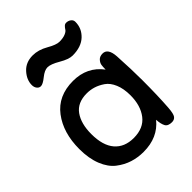

<svg xmlns="http://www.w3.org/2000/svg" viewBox="-216 -878 1006 1006"><g transform="rotate(-45 286.5 -375.5)"><path d="M471 4Q442 4 432.5 -13.5Q423 -31 421 -64Q362 9 256 9Q214 9 176 -3Q138 -15 103.5 -41.5Q69 -68 48.5 -119Q28 -170 28 -240Q28 -360 87 -438Q146 -516 257 -516Q361 -516 420 -437Q420 -457 422 -470Q424 -483 435.5 -495.5Q447 -508 468 -508Q507 -508 511 -444Q517 -339 517 -262Q517 -146 511 -63Q508 -21 498.5 -8.5Q489 4 471 4ZM417 -250Q417 -299 402 -334.5Q387 -370 362 -387Q337 -404 312.5 -411.5Q288 -419 262 -419Q193 -419 160.5 -373.5Q128 -328 128 -251Q128 -166 165.5 -122.5Q203 -79 271 -79Q344 -79 380.5 -126.5Q417 -174 417 -250ZM213 -661Q191 -661 162.5 -638Q134 -615 119 -615Q106 -615 97.5 -626Q89 -637 89 -653Q89 -692 120 -726Q151 -760 202 -760Q244 -760 286.5 -735.5Q329 -711 352 -711Q379 -711 396 -718Q413 -725 418.5 -734Q424 -743 431 -750Q438 -757 447 -757Q462 -757 473.5 -748.5Q485 -740 485 -726Q485 -678 449.5 -644.5Q414 -611 350 -611Q322 -611 279.5 -636Q237 -661 213 -661Z"/></g></svg>

Font: Sniglet
Style: Regular
Weight: 400
Designer: Haley Fiege
Foundry: Haley Fiege, Pablo Impallari, Brenda Gallo
Version: Version 2.000